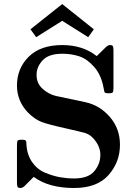

<svg xmlns="http://www.w3.org/2000/svg" viewBox="-20 -920 678 951"><path d="M64 -17.1V-199.2Q64 -218.3 67.4 -223.1Q70.8 -228 87.9 -228Q95.7 -228 100.3 -227.1Q105 -226.1 107.4 -223.1Q109.9 -220.2 110.4 -216.6Q110.8 -212.9 110.8 -205.1Q113.8 -153.3 139.4 -116.7Q165 -80.1 204.6 -64Q244.1 -47.9 278.1 -42Q312 -36.1 347.2 -36.1Q417 -36.1 447 -72Q477.1 -107.9 477.1 -152.8Q477.1 -199.7 437 -240.2Q420.9 -255.4 401.4 -261.2Q381.8 -267.1 310.1 -283.2Q219.2 -303.2 185.5 -316.2Q151.9 -329.1 118.2 -362.8Q64 -419.9 64 -496.1Q64 -581.1 122.1 -638.9Q180.2 -696.8 288.1 -696.8Q390.1 -696.8 459 -642.1L503.9 -686Q516.1 -697.3 523.9 -696.8Q536.1 -696.8 539.1 -691.4Q542 -686 542 -668.9V-485.8Q542 -467.8 538.6 -462.9Q535.2 -458 518.1 -458Q502.9 -458 499.5 -461.4Q496.1 -464.8 493.2 -483.9Q481.9 -547.9 447 -587.9Q412.1 -627.9 373 -640.9Q334 -653.8 289.1 -653.8Q221.2 -653.8 191.2 -621.3Q161.1 -588.9 161.1 -548.8Q161.1 -506.8 191.2 -480Q221.2 -453.1 256.8 -444.8L401.9 -414.1Q473.6 -398.9 523.9 -341.1Q574.2 -283.2 574.2 -203.1Q574.2 -117.2 517.6 -53Q460.9 11.2 347.2 11.2Q221.2 11.2 147 -43.9L101.1 2Q91.3 10.7 82 11.2Q69.8 11.2 66.9 5.6Q64 0 64 -17.1ZM130.9 -774.9 288.1 -899.9 444.8 -774.9 417 -735.8 288.1 -816.9 159.2 -735.8Z"/></svg>

Font: CMU Serif
Style: Bold
Weight: 700
Version: Version 0.7.0